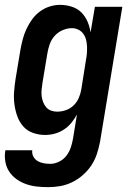

<svg xmlns="http://www.w3.org/2000/svg" viewBox="-33 -548 553 791"><path d="M166 223Q142 223 119 220.5Q96 218 74.5 210.5Q53 203 35 190Q17 177 5 159Q-7 141 -11 118Q-15 95 -11 72V71H100Q98 85 104.5 97Q111 109 122 115.5Q133 122 146.5 124.5Q160 127 174 127Q192 127 210.5 118Q229 109 241 93Q253 77 259 58.5Q265 40 268 22L284 -76Q274 -58 261 -42Q248 -26 230.5 -14.5Q213 -3 193 2.5Q173 8 154 8Q127 8 103 -0.5Q79 -9 63 -27Q47 -45 38.5 -68.5Q30 -92 26.5 -117.5Q23 -143 25 -169.5Q27 -196 31 -222L51 -342Q55 -364 60.5 -385.5Q66 -407 75.5 -427.5Q85 -448 98.5 -467Q112 -486 130.5 -500Q149 -514 171 -521Q193 -528 214 -528Q239 -528 262.5 -520.5Q286 -513 302 -497Q318 -481 327.5 -459Q337 -437 340 -414L358 -520H471L379 37Q374 62 366 86.5Q358 111 343.5 133Q329 155 308.5 173Q288 191 264.5 202.5Q241 214 216 218.5Q191 223 166 223ZM202 -88Q220 -88 238 -94Q256 -100 270 -113.5Q284 -127 291.5 -144.5Q299 -162 302 -180L321 -300Q324 -314 325 -328.5Q326 -343 325.5 -357Q325 -371 321.5 -384.5Q318 -398 310 -409Q302 -420 289.5 -426Q277 -432 263 -432Q244 -432 224.5 -423.5Q205 -415 191.5 -399.5Q178 -384 171.5 -365Q165 -346 162 -327L142 -207Q140 -193 138.5 -179.5Q137 -166 138.5 -153Q140 -140 144.5 -128Q149 -116 157 -106.5Q165 -97 177 -92.5Q189 -88 202 -88Z"/></svg>

Font: Iosevka Term Curly Oblique
Style: Bold
Weight: 700
Italic angle: -9°
Designer: Belleve Invis
Foundry: Belleve Invis
Version: Version 32.3.0